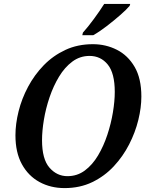

<svg xmlns="http://www.w3.org/2000/svg" viewBox="-20 -951 762 982"><path d="M310 11Q239 11 182 -20Q125 -51 92 -111Q59 -171 59 -259Q59 -317 75 -381.5Q91 -446 123.5 -507Q156 -568 203.5 -617Q251 -666 314 -695.5Q377 -725 455 -725Q521 -725 577.5 -696.5Q634 -668 668.5 -609Q703 -550 703 -457Q703 -401 687.5 -337.5Q672 -274 640.5 -212.5Q609 -151 562 -100.5Q515 -50 452 -19.5Q389 11 310 11ZM325 -50Q375 -50 414 -79Q453 -108 481.5 -156Q510 -204 529 -261.5Q548 -319 557.5 -376.5Q567 -434 567 -481Q567 -577 531 -621Q495 -665 438 -665Q389 -665 350 -636Q311 -607 282 -559Q253 -511 233.5 -453.5Q214 -396 204.5 -338.5Q195 -281 195 -234Q195 -137 233 -93.5Q271 -50 325 -50ZM401 -771 404 -784Q430 -813 460.5 -854.5Q491 -896 513 -931H646L643 -921Q627 -902 595 -874Q563 -846 526 -817.5Q489 -789 457 -771Z"/></svg>

Font: Noto Serif SemiCondensed SemiBold
Style: Italic
Weight: 600
Width: 4
Italic angle: -12°
Designer: Monotype Design Team
Foundry: Monotype Imaging Inc.
Version: Version 2.014; ttfautohint (v1.8.4.7-5d5b)